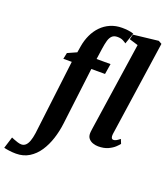

<svg xmlns="http://www.w3.org/2000/svg" viewBox="-313 -945 1157 1324"><g transform="rotate(20 266.0 -283.0)"><path d="M128 -599Q135.5 -643.5 153.8 -682.8Q172 -722 200.8 -751.8Q229.5 -781.5 268 -798.2Q306.5 -815 353.5 -815Q374.5 -815 396.8 -812.5Q419 -810 438.5 -803L410 -721.5Q400.5 -729 384.8 -737Q369 -745 344.5 -745Q319 -745 305 -731.2Q291 -717.5 284 -692.8Q277 -668 272 -633L260.5 -552.5H363L350.5 -475.5H250L199 -58.5Q192 1 174 56.8Q156 112.5 127 156Q98 199.5 56.5 225.2Q15 251 -39.5 251Q-65 251 -90.2 247.5Q-115.5 244 -128.5 240.5L-102 155.5Q-98 157.5 -84.2 163Q-70.5 168.5 -54.5 173.5Q-38.5 178.5 -26.5 178.5Q-8.5 178.5 4.5 166.8Q17.5 155 26.2 131.2Q35 107.5 40 71.5L106.5 -475.5H44.5L54 -521L120 -550.5ZM543 -104Q541 -87 545.2 -77.5Q549.5 -68 560.5 -68Q568.5 -68 578 -72.5Q587.5 -77 606.5 -92L619.5 -60Q613 -51.5 595.8 -34.8Q578.5 -18 548.8 -4Q519 10 476 10Q456.5 10 437.5 3.5Q418.5 -3 406 -17.2Q393.5 -31.5 393.5 -55Q393.5 -60.5 394.2 -67.8Q395 -75 396 -82Q397 -89 397.5 -93L493.5 -739.5L429 -759L438 -796L621 -817L645 -803.5Z"/></g></svg>

Font: Merriweather 28pt ExtraBold
Style: Italic
Weight: 800
Italic angle: -7.8°
Version: Version 2.101